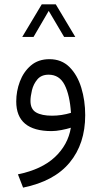

<svg xmlns="http://www.w3.org/2000/svg" viewBox="-20 -607 470 889"><path d="M173.3 -586.9H238.3L328.6 -436H276.9L205.6 -556.6L135.3 -436H83ZM308.1 -15.6Q290 -9.8 264.4 -4.9Q238.8 0 218.8 0Q55.2 0 55.2 -137.2Q55.2 -184.6 72 -229.5Q88.9 -274.4 123 -303.7Q157.2 -333 209 -333Q265.1 -333 301.8 -296.4Q338.4 -259.8 356.4 -200.7Q374.5 -141.6 374.5 -73.7Q374.5 58.6 302.7 145.5Q231 232.4 86.9 261.7L63 200.2Q172.9 177.7 233.9 120.6Q294.9 63.5 308.1 -15.6ZM308.6 -84.5Q303.2 -167 279.1 -214.1Q254.9 -261.2 205.1 -261.2Q171.4 -261.2 153.1 -239.5Q134.8 -217.8 127.9 -189Q121.1 -160.2 121.1 -139.6Q121.1 -101.6 147.2 -86.4Q173.3 -71.3 221.2 -71.3Q264.6 -71.3 308.6 -84.5Z"/></svg>

Font: Vazir Light
Style: Light
Weight: 300
Designer: Saber Rastikerdar
Foundry: Saber Rastikerdar
Version: Version 30.0.0